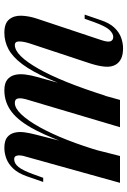

<svg xmlns="http://www.w3.org/2000/svg" viewBox="128 -698 584 880"><g transform="rotate(-90 420.0 -258.0)"><path d="M145 0H22L142 -431Q146 -443 147.5 -455Q149 -467 145.5 -476Q142 -485 130 -485Q111 -485 95 -465.5Q79 -446 62 -399L45 -352H26L52 -427Q66 -467 87.5 -489.5Q109 -512 133.5 -521Q158 -530 182 -530Q215 -530 231 -517Q247 -504 252 -483Q257 -462 253.5 -437.5Q250 -413 244 -390ZM400 -414Q406 -432 408.5 -447.5Q411 -463 407 -472.5Q403 -482 388 -482Q364 -482 335.5 -452Q307 -422 277 -368Q247 -314 218.5 -241.5Q190 -169 165 -83L180 -182Q224 -310 263.5 -386.5Q303 -463 347 -496.5Q391 -530 446 -530Q478 -530 494.5 -517Q511 -504 516.5 -482.5Q522 -461 518.5 -434Q515 -407 507 -379L402 0H277ZM661 -414Q670 -442 670 -462Q670 -482 654 -482Q630 -482 603 -455Q576 -428 545.5 -374.5Q515 -321 484 -244Q453 -167 421 -66L431 -145Q467 -256 500 -330Q533 -404 566 -448Q599 -492 634.5 -511Q670 -530 710 -530Q753 -530 771 -508Q789 -486 788 -452Q787 -418 774 -379L676 -85Q666 -55 671 -43Q676 -31 691 -31Q706 -31 722.5 -48Q739 -65 758 -117L774 -162H793L768 -89Q754 -47 732.5 -25Q711 -3 686.5 5.5Q662 14 639 14Q610 14 592 5.5Q574 -3 564 -19Q552 -39 554.5 -69Q557 -99 570 -139Z"/></g></svg>

Font: Playfair Display SemiBold
Style: Italic
Weight: 600
Italic angle: -14°
Designer: Claus Eggers Sørensen
Foundry: Claus Eggers Sørensen
Version: Version 1.203